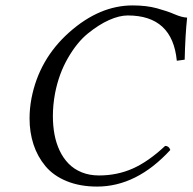

<svg xmlns="http://www.w3.org/2000/svg" viewBox="-20 -678 710 708"><path d="M338 10Q275 10 226 -10Q177 -30 147.5 -65.5Q118 -101 103.5 -145.5Q89 -190 89 -241Q89 -278 96 -315Q124 -460 235.5 -559Q347 -658 469 -658Q520 -658 558.5 -647.5Q597 -637 623.5 -625.5Q650 -614 670 -613Q663 -547 661 -458L632 -454Q616 -621 451 -621Q420 -621 382 -604Q344 -587 304 -554.5Q264 -522 230.5 -464Q197 -406 183 -334Q175 -291 175 -250Q175 -214 181 -182Q187 -150 200 -122.5Q213 -95 233 -74.5Q253 -54 281.5 -42.5Q310 -31 345 -31Q412 -31 469.5 -56.5Q527 -82 589 -140Q603 -140 608 -125Q484 10 338 10Z"/></svg>

Font: Linux Libertine O
Style: Italic
Weight: 400
Italic angle: -12°
Designer: Philipp H. Poll
Foundry: Philipp H. Poll
Version: Version 5.1.6